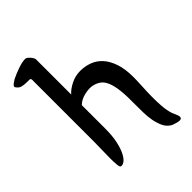

<svg xmlns="http://www.w3.org/2000/svg" viewBox="-227 -758 960 960"><g transform="rotate(-45 253.5 -277.5)"><path d="M85 -560Q85 -571 77 -571Q68 -571 52.5 -571.5Q37 -572 25 -575Q13 -578 5 -587Q-3 -596 -3 -599Q-3 -606 8 -614Q19 -622 26 -626Q50 -638 81.5 -649Q113 -660 134 -660Q140 -660 146.5 -655Q153 -650 158.5 -643.5Q164 -637 167.5 -630.5Q171 -624 171 -620V-371Q188 -391 219.5 -407Q251 -423 286 -423Q320 -423 350.5 -411.5Q381 -400 403.5 -375Q426 -350 439.5 -310Q453 -270 453 -213Q453 -185 451 -151Q449 -117 448.5 -82Q448 -47 450.5 -12.5Q453 22 462 50Q467 63 474 78.5Q481 94 473 102Q469 105 461 104.5Q453 104 444 101.5Q435 99 426.5 96Q418 93 414 90Q394 77 383.5 54Q373 31 368 4Q363 -23 362.5 -52Q362 -81 362 -107Q363 -169 358.5 -209Q354 -249 343.5 -273.5Q333 -298 317 -309.5Q301 -321 279 -326Q256 -331 223.5 -323.5Q191 -316 171 -296V-130Q171 -81 163.5 -45Q156 -9 144.5 15Q133 39 119.5 50Q106 61 94 59Q87 58 85 39Q83 20 83 -7.5Q83 -35 84 -65Q85 -95 85 -119Z"/></g></svg>

Font: BM YEONSUNG
Style: Regular
Weight: 400
Designer: Bongjin Kim; Myungsoo Han; Jaehyun Keum; Jihee Min; Dokyung Lee; Chorong Kim; Jooyeon Kang; Sang-a Kim;
Foundry: Sandoll Communications Inc.
Version: Version 1.000;PS 1;hotconv 16.6.51;makeotf.lib2.5.65220